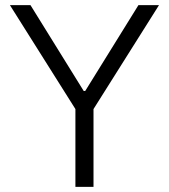

<svg xmlns="http://www.w3.org/2000/svg" viewBox="-20 -727 657 747"><path d="M98.6 -707 305.7 -373H311.5L518.6 -707H598.6L343.8 -302.7V0H273.4V-302.7L18.6 -707Z"/></svg>

Font: Pretendard Std Light
Style: Regular
Weight: 300
Designer: Base glyphs from Inter by Rasmus Andersson; Hangeul glyphs from Noto Sans CJK(Source Han Sans) by Jang Soo-young and Kan
Foundry: Kil Hyung-jin
Version: Version 1.309